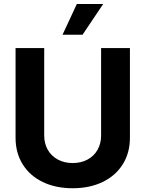

<svg xmlns="http://www.w3.org/2000/svg" viewBox="-20 -953 744 982"><path d="M644.5 -707V-248Q644.5 -171.4 607.9 -112.8Q571.3 -54.2 504.9 -22.2Q438.5 9.8 351.6 9.8Q264.6 9.8 198.5 -22.2Q132.3 -54.2 95.9 -112.8Q59.6 -171.4 59.6 -248V-707H206.1V-259.8Q206.1 -219.2 224.1 -187.3Q242.2 -155.3 275.4 -137.2Q308.6 -119.1 351.6 -119.1Q395 -119.1 428.2 -137.2Q461.4 -155.3 479.2 -187.3Q497.1 -219.2 497.1 -259.8V-707ZM373 -932.6H507.8L402.3 -775.4H299.8Z"/></svg>

Font: Pretendard
Style: Bold
Weight: 700
Designer: Base glyphs from Inter by Rasmus Andersson; Hangeul glyphs from Noto Sans CJK(Source Han Sans) by Jang Soo-young and Kan
Foundry: Kil Hyung-jin
Version: Version 1.309